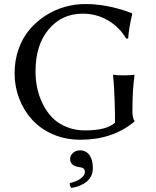

<svg xmlns="http://www.w3.org/2000/svg" viewBox="-20 -678 766 945"><path d="M545.9 -117.2Q543 -255.4 536.1 -307.1L538.1 -310.1Q554.7 -307.1 588.9 -307.1Q604.5 -307.1 617.4 -307.9Q630.4 -308.6 635.7 -309.6L641.1 -310.1L642.1 -307.1Q631.8 -237.3 631.8 -137.2V-130.9Q631.8 -95.7 642.1 -83V-80.1Q535.2 9.8 376 9.8Q302.7 9.8 241 -16.8Q179.2 -43.5 138.2 -88.6Q97.2 -133.8 74.5 -192.9Q51.8 -252 51.8 -316.9Q51.8 -380.9 71.5 -436.5Q91.3 -492.2 125.2 -532.2Q159.2 -572.3 203.9 -601.1Q248.5 -629.9 298.8 -644Q349.1 -658.2 400.9 -658.2Q435.1 -658.2 471.2 -653.6Q507.3 -648.9 534.4 -642.3Q561.5 -635.7 583.5 -628.9Q605.5 -622.1 617.2 -617.2L628.9 -612.8L630.9 -609.9Q614.3 -540 610.8 -488.8L601.1 -487.8Q567.4 -545.4 510.7 -578.1Q454.1 -610.8 387.2 -610.8Q284.7 -610.8 219.7 -533.7Q154.8 -456.5 154.8 -327.1Q154.8 -286.1 162.8 -246.3Q170.9 -206.5 189.7 -168Q208.5 -129.4 235.8 -100.6Q263.2 -71.8 305.4 -54Q347.7 -36.1 398.9 -36.1Q505.4 -36.1 545.9 -74.2ZM375 62Q403.3 62 420.2 85.4Q437 108.9 437 147.9Q437 190.4 407.5 215.1Q377.9 239.7 331.1 247.1Q323.2 239.3 323.2 223.1Q357.9 215.3 377.9 200Q397.9 184.6 397.9 169.9Q397.9 156.2 390.4 150.9Q382.8 145.5 367.2 144Q325.2 136.7 325.2 105Q325.2 86.9 339.4 74.5Q353.5 62 375 62Z"/></svg>

Font: Linux Biolinum
Style: Regular
Weight: 400
Designer: Philipp H. Poll
Foundry: Philipp H. Poll
Version: Version 0.6.4